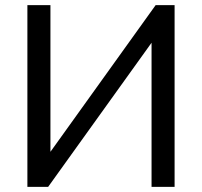

<svg xmlns="http://www.w3.org/2000/svg" viewBox="-20 -730 789 750"><path d="M177 -710H87V0H168L572 -563V0H662V-710H588L177 -137Z"/></svg>

Font: Raleway Med
Style: Regular
Weight: 500
Designer: Matt McInerney, Pablo Impallari, Rodrigo Fuenzalida
Foundry: Matt McInerney, Pablo Impallari, Rodrigo Fuenzalida
Version: Version 3.00 July 28, 2015